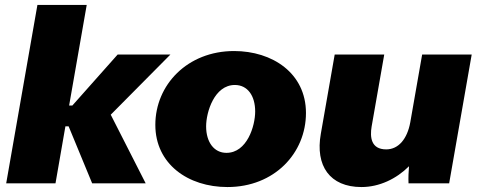

<svg xmlns="http://www.w3.org/2000/svg" viewBox="-20 -740 1929 775"><path d="M204 0 244 -230H257L352 0H568L427 -277L668 -520H455L272 -314H259L330 -720H131L5 0Z M898 15C1088 15 1215 -122 1215 -284C1215 -445 1079 -534 925 -534C736 -534 607 -397 607 -236C607 -78 739 15 898 15ZM894 -123C844 -123 812 -166 812 -230C812 -287 845 -397 928 -397C979 -397 1010 -354 1010 -290C1010 -231 977 -123 894 -123Z M1439 15C1511 15 1580 -18 1631 -69C1629 -48 1628 -21 1629 0H1793L1884 -520H1684L1636 -246C1624 -180 1589 -137 1539 -137C1477 -137 1473 -187 1480 -229L1531 -520H1331L1275 -200C1252 -71 1311 15 1439 15Z"/></svg>

Font: Fixel Display 20240404 Black
Style: Italic
Weight: 900
Italic angle: -10°
Designer: AlfaBravo + MacPaw
Foundry: Kyrylo Tkachov, Marchela Mozhyna, Serhii Makarenko, Maria Weinstein, Zakhar Kryvoshyya
Version: Version 1.211;Glyphs 3.2 (3225)